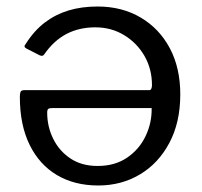

<svg xmlns="http://www.w3.org/2000/svg" viewBox="-20 -560 621 590"><path d="M447 -298Q447 -348 424 -388Q401 -428 361.5 -452Q322 -476 273 -476Q223 -476 184 -455.5Q145 -435 116 -393Q113 -389 110 -388.5Q107 -388 102 -390L61 -411Q51 -416 59 -425Q85 -466 118 -491Q151 -516 191 -528Q231 -540 280 -540Q355 -540 412.5 -506Q470 -472 502 -411.5Q534 -351 534 -270Q534 -184 500.5 -121Q467 -58 410 -24Q353 10 282 10Q209 10 155 -22Q101 -54 71 -115Q41 -176 41 -262Q41 -269 42.5 -276Q44 -283 55 -283H439Q443 -283 445 -287.5Q447 -292 447 -298ZM142 -228Q132 -228 128.5 -225.5Q125 -223 125 -214Q125 -171 143.5 -133.5Q162 -96 196.5 -73Q231 -50 280 -50Q333 -50 370.5 -75.5Q408 -101 427.5 -142Q447 -183 446 -228Z"/></svg>

Font: Libre Franklin
Style: Regular
Weight: 400
Designer: Pablo Impallari, Rodrigo Fuenzalida, Nhung Nguyen
Foundry: Impallari Type
Version: Version 3.000